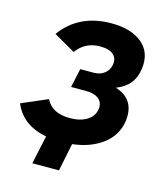

<svg xmlns="http://www.w3.org/2000/svg" viewBox="-111 -610 695 814"><g transform="rotate(15 237.0 -203.0)"><path d="M452 -380Q442 -302 366 -274Q457 -246 443 -146Q433 -83 380.5 -43.5Q328 -4 249 5L224 127H107L134 2Q27 -18 -9 -105L105 -154Q132 -99 210 -99Q256 -99 285 -117Q314 -135 319 -166Q324 -194 305 -211Q286 -228 246 -228H182L200 -311H259Q287 -311 306 -326Q325 -341 329 -365Q334 -393 315.5 -409.5Q297 -426 257 -426Q192 -426 154 -374L60 -428Q136 -533 279 -533Q366 -533 414 -492.5Q462 -452 452 -380Z"/></g></svg>

Font: Raleway-v4020
Style: Bold Italic
Weight: 700
Italic angle: -12°
Designer: Matt McInerney, Pablo Impallari, Rodrigo Fuenzalida
Foundry: Matt McInerney, Pablo Impallari, Rodrigo Fuenzalida
Version: Version 4.020;PS 004.020;hotconv 1.0.88;makeotf.lib2.5.64775